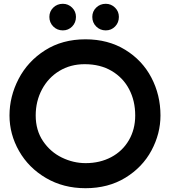

<svg xmlns="http://www.w3.org/2000/svg" viewBox="-20 -975 895 1011"><path d="M30 -367Q30 -467 78 -559.5Q126 -652 217 -710Q308 -768 430 -768Q549 -768 639 -713Q729 -658 777 -566.5Q825 -475 825 -367Q825 -271 777.5 -182.5Q730 -94 640 -39Q550 16 430 16Q314 16 222.5 -37.5Q131 -91 80.5 -179.5Q30 -268 30 -367ZM692 -367Q692 -444 660 -505Q628 -566 568 -601.5Q508 -637 426 -637Q351 -637 292.5 -601.5Q234 -566 201 -504Q168 -442 168 -367Q168 -289 206.5 -232Q245 -175 305.5 -145.5Q366 -116 431 -116Q506 -116 565.5 -147.5Q625 -179 658.5 -236.5Q692 -294 692 -367ZM240 -886Q240 -915 260.5 -935Q281 -955 311 -955Q339 -955 359.5 -935Q380 -915 380 -886Q380 -856 360 -835.5Q340 -815 311 -815Q281 -815 260.5 -835.5Q240 -856 240 -886ZM466 -886Q466 -915 486.5 -935Q507 -955 537 -955Q565 -955 585.5 -935Q606 -915 606 -886Q606 -856 586 -835.5Q566 -815 537 -815Q507 -815 486.5 -835.5Q466 -856 466 -886Z"/></svg>

Font: Aoboshi One
Style: Regular
Weight: 400
Designer: IKIMOJI
Foundry: Natsumi Matsuba
Version: Version 1.000; ttfautohint (v1.8.3)